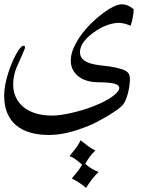

<svg xmlns="http://www.w3.org/2000/svg" viewBox="-44 -473 738 905"><path d="M420.4 337.4Q386.2 371.6 361.8 412.6Q329.6 385.3 294.4 368.2Q308.1 352.5 320.8 336.4Q333.5 320.3 342.8 303.2Q329.1 290.5 314.7 279.8Q300.3 269 283.7 262.7Q297.4 245.6 311.8 227.5Q326.2 209.5 335.9 188Q352.5 201.7 369.6 214.4Q386.7 227.1 405.3 236.3Q377.9 262.2 357.9 299.3Q386.7 325.2 420.4 337.4ZM571.8 -351.6Q556.2 -358.4 542.2 -361.8Q528.3 -365.2 515.6 -365.2Q492.2 -365.2 463.9 -355.5Q435.5 -345.7 410.6 -329.1Q333 -277.8 333 -227.5Q333 -200.7 356 -185.8Q378.9 -170.9 428.7 -165Q476.1 -160.2 503.7 -154.1Q531.2 -147.9 545.7 -140.4Q560.1 -132.8 564.2 -123Q568.4 -113.3 568.4 -101.6Q568.4 -90.8 566.4 -73.2Q564.5 -55.7 559.8 -36.6Q555.2 -17.6 547.6 0Q540 17.6 528.3 28.3Q516.6 39.1 497.1 52.2Q477.5 65.4 455.8 78.1Q434.1 90.8 412.8 101.8Q391.6 112.8 377 118.7Q323.2 140.6 276.9 151.9Q230.5 163.1 186 163.1Q138.2 163.1 99.4 152.1Q60.5 141.1 33 118.4Q5.4 95.7 -9.5 60.5Q-24.4 25.4 -24.4 -22.9Q-24.4 -46.9 -19.3 -73.5Q-14.2 -100.1 -6.1 -126Q2 -151.9 12 -175.8Q22 -199.7 32 -217.8Q42 -235.8 51 -246.6Q60.1 -257.3 65.9 -257.3Q74.2 -257.3 74.2 -249.5Q74.2 -247.1 71 -239.3Q67.9 -231.4 63.2 -220.7Q58.6 -210 53 -197.3Q47.4 -184.6 42.2 -173.1Q37.1 -161.6 33.2 -152.6Q29.3 -143.6 28.3 -139.2Q18.1 -105 18.1 -75.2Q18.1 -41.5 30.8 -14.4Q43.5 12.7 67.1 32Q90.8 51.3 124.8 61.5Q158.7 71.8 201.7 71.8Q238.8 71.8 295.9 58.6Q350.1 45.9 391.6 29.8Q433.1 13.7 461.2 -2.4Q489.3 -18.6 503.7 -33.2Q518.1 -47.9 518.1 -58.1Q518.1 -65.4 512.9 -70.3Q507.8 -75.2 496.1 -78.4Q484.4 -81.5 465.1 -83.3Q445.8 -85 417.5 -85.4Q391.1 -85.4 367.9 -92Q344.7 -98.6 327.4 -111.6Q310.1 -124.5 299.8 -143.6Q289.6 -162.6 289.6 -187.5Q289.6 -216.3 303 -246.8Q316.4 -277.3 337.6 -306.9Q358.9 -336.4 385.7 -362.8Q412.6 -389.2 439.2 -409.2Q465.8 -429.2 489.5 -440.9Q513.2 -452.6 528.8 -452.6Q560.1 -452.6 585.9 -429.7Q585.9 -413.1 582.5 -393.8Q579.1 -374.5 571.8 -351.6Z"/></svg>

Font: HM XNiloofar
Style: Regular
Weight: 400
Designer: Hossein Movahhedian
Version: Version 2.8, 2015